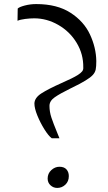

<svg xmlns="http://www.w3.org/2000/svg" viewBox="-20 -915 531 943"><path d="M453 -615Q453 -588 450 -573.5Q447 -559 435.5 -546.5Q424 -534 399 -519Q377 -505 327 -481Q274 -455 248.5 -437Q223 -419 223 -395Q223 -366 232.5 -337.5Q242 -309 261 -263Q264 -254 272 -236H234Q218 -248 198 -280Q178 -312 163.5 -347.5Q149 -383 149 -407Q150 -435 183.5 -456.5Q217 -478 282 -507Q339 -532 361 -546Q377 -556 383.5 -564.5Q390 -573 389 -584Q390 -649 356.5 -704.5Q323 -760 266.5 -792.5Q210 -825 148 -825Q128 -825 104 -822Q80 -819 66 -813L67 -873Q75 -881 102 -888Q129 -895 158 -895Q260 -895 326 -852.5Q392 -810 422 -745.5Q452 -681 453 -615ZM318 -50Q318 -24 301 -8Q284 8 261 8Q242 8 228 -5Q214 -18 214 -38Q214 -63 232 -79.5Q250 -96 272 -96Q295 -96 306.5 -83Q318 -70 318 -50Z"/></svg>

Font: Martel Light
Style: Regular
Weight: 300
Designer: Dan Reynolds
Foundry: Dan Reynolds
Version: Version 1.001; ttfautohint (v1.1) -l 5 -r 5 -G 72 -x 0 -D la